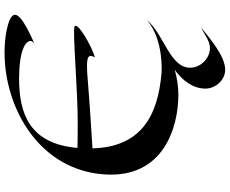

<svg xmlns="http://www.w3.org/2000/svg" viewBox="-103 -678 1011 845"><g transform="rotate(-90 402.5 -255.5)"><path d="M704 124C676 137 645 163 614 163C568 163 527 122 527 76C527 -14 673 -38 736 -114C649 -39 505 -50 505 -50C311 -66 178 -143 172 -354C475 -372 480 -378 537 -378C579 -378 587 -368 572 -343C629 -360 732 -422 708 -433C688 -442 430 -419 292 -419C254 -419 214 -419 174 -420C192 -629 322 -677 479 -677C534 -677 587 -671 618 -656C618 -656 665 -635 634 -610C653 -619 760 -663 760 -695C760 -703 753 -711 738 -718C718 -727 667 -741 594 -741C346 -741 72 -585 57 -294C44 -43 261 24 409 24C445 24 482 18 518 8C472 40 435 88 435 143C435 187 472 230 518 230C579 230 659 160 704 124Z"/></g></svg>

Font: Eagle Lake
Style: Regular
Weight: 400
Designer: Astigmatic (AOETI)
Foundry: Astigmatic (AOETI)
Version: Version 1.000